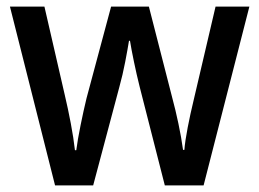

<svg xmlns="http://www.w3.org/2000/svg" viewBox="-20 -560 782 579"><path d="M401 -299Q392 -335 384 -373.5Q376 -412 372 -437H369Q365 -412 357.5 -373Q350 -334 340 -298L261 -1H146L10 -540H114L175 -275Q185 -233 193.5 -188Q202 -143 206 -107H210Q214 -138 223 -182.5Q232 -227 241 -264L315 -540H429L500 -263Q509 -230 518 -187.5Q527 -145 532 -108H536Q538 -134 546 -175.5Q554 -217 564 -258L630 -540H732L594 -1H477Z"/></svg>

Font: Noto Sans Lao UI SemCond Med
Style: Regular
Weight: 500
Width: 4
Designer: Monotype Design Team
Foundry: Monotype Imaging Inc.
Version: Version 2.000; ttfautohint (v1.8.4.7-5d5b)